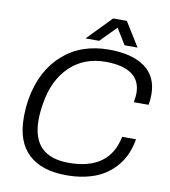

<svg xmlns="http://www.w3.org/2000/svg" viewBox="-94 -948 920 1040"><g transform="rotate(10 366.0 -428.0)"><path d="M314.9 -735.8 443.8 -868.2H519L601.1 -735.8H529.8L476.1 -823.2L390.1 -735.8ZM340.8 12.2Q204.1 12.2 132.1 -55.7Q60.1 -123.5 60.1 -254.9Q60.1 -311.5 68.8 -362.8Q97.2 -519 197.8 -608.6Q298.3 -698.2 452.1 -698.2Q578.6 -698.2 648.9 -647.9Q719.2 -597.7 719.2 -497.1Q719.2 -468.3 713.9 -440.9H632.8Q638.2 -474.1 638.2 -490.2Q638.2 -561 588.4 -595.5Q538.6 -629.9 445.8 -629.9Q325.7 -629.9 248 -554.4Q170.4 -479 149.9 -350.1Q141.1 -298.8 141.1 -256.8Q141.1 -56.2 341.8 -56.2Q565.4 -56.2 603 -245.1H679.2Q665 -159.2 617.2 -100.3Q569.3 -41.5 499.5 -14.6Q429.7 12.2 340.8 12.2Z"/></g></svg>

Font: Archivo Light
Style: Italic
Weight: 300
Italic angle: -10°
Designer: Hector Gatti
Foundry: Omnibus-Type
Version: Version 2.001